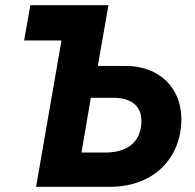

<svg xmlns="http://www.w3.org/2000/svg" viewBox="-20 -720 753 740"><path d="M73 -564H217L119 0H401C577 1 679 -115 679 -261C679 -381 595 -466 463 -466H357L398 -700H97ZM294 -132 330 -343H418C486 -343 525 -311 525 -255C525 -177 476 -132 385 -132Z"/></svg>

Font: Fixel Display 20240404
Style: Bold Italic
Weight: 700
Italic angle: -10°
Designer: AlfaBravo + MacPaw
Foundry: Kyrylo Tkachov, Marchela Mozhyna, Serhii Makarenko, Maria Weinstein, Zakhar Kryvoshyya
Version: Version 1.211;Glyphs 3.2 (3225)